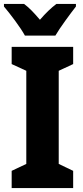

<svg xmlns="http://www.w3.org/2000/svg" viewBox="-30 -951 420 971"><path d="M340 0H29V-87L103 -122V-593L29 -627V-714H340V-627L267 -593V-122L340 -87ZM354 -931H255Q215 -901 172 -851Q150 -877 131 -896.5Q112 -916 92 -931H-10V-918Q14 -890 46.5 -846Q79 -802 96 -771H250Q269 -803 300.5 -846.5Q332 -890 354 -918Z"/></svg>

Font: Noto Sans Display SemiCondensed Extra
Style: Regular
Weight: 800
Width: 4
Designer: Monotype Design Team
Foundry: Monotype Imaging Inc.
Version: Version 1.900